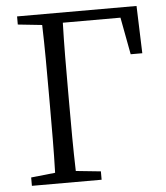

<svg xmlns="http://www.w3.org/2000/svg" viewBox="-52 -776 713 823"><g transform="rotate(-5 304.0 -364.5)"><path d="M493 -685 523 -525H573L566 -729H52V-694L156 -683C159 -587 159 -489 159 -392V-337C159 -239 159 -142 156 -47L52 -36V0H352V-36L245 -47C242 -143 242 -241 242 -337V-392C242 -492 242 -590 245 -685Z"/></g></svg>

Font: Source Han Serif
Style: Regular
Weight: 400
Designer: Ryoko NISHIZUKA 西塚涼子 (kana & ideographs); Frank Grießhammer (Latin, Greek & Cyrillic); Wenlong ZHANG 张文龙 (bopomofo); San
Foundry: Adobe Systems Incorporated
Version: Version 1.001;PS 1.001;hotconv 16.6.54;makeotf.lib2.5.65590